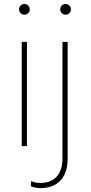

<svg xmlns="http://www.w3.org/2000/svg" viewBox="-20 -741 463 974"><path d="M116.7 -528.3C116.7 -528.3 90.3 -528.3 90.3 -528.3C90.3 -528.3 90.3 0 90.3 0C90.3 0 116.7 0 116.7 0C116.7 0 116.7 -528.3 116.7 -528.3ZM76.7 -693.4C76.7 -686 79.1 -679.7 84.5 -674.3C89.8 -668.9 96.2 -666.5 103.5 -666.5C110.8 -666.5 117.7 -668.9 123 -674.3C128.4 -679.7 130.9 -686 130.9 -693.4C130.9 -700.7 128.4 -707.5 123 -712.9C117.7 -718.3 110.8 -720.7 103.5 -720.7C96.2 -720.7 89.8 -718.3 84.5 -712.9C79.1 -707.5 76.7 -700.7 76.7 -693.4C76.7 -693.4 76.7 -693.4 76.7 -693.4ZM296.9 -528.3C296.9 -528.3 296.9 63 296.9 63C296.9 63 296.9 63 296.9 63C296.9 102.5 287.1 132.8 268.1 154.3C248.5 176.3 220.7 187 184.1 187C184.1 187 184.1 187 184.1 187C168.9 187 153.3 184.1 137.7 178.2C137.7 178.2 136.2 203.6 136.2 203.6C136.2 203.6 136.2 203.6 136.2 203.6C152.3 210 168 213.4 184.1 213.4C184.1 213.4 184.1 213.4 184.1 213.4C228 213.4 262.2 200.7 286.6 174.8C311 148.9 323.2 111.8 323.2 63C323.2 63 323.2 -528.3 323.2 -528.3C323.2 -528.3 296.9 -528.3 296.9 -528.3ZM285.6 -693.4C285.6 -686 288.1 -679.7 293.5 -674.3C298.8 -668.9 305.2 -666.5 312.5 -666.5C319.8 -666.5 326.7 -668.9 332 -674.3C337.4 -679.7 339.8 -686 339.8 -693.4C339.8 -700.7 337.4 -707.5 332 -712.9C326.7 -718.3 319.8 -720.7 312.5 -720.7C305.2 -720.7 298.8 -718.3 293.5 -712.9C288.1 -707.5 285.6 -700.7 285.6 -693.4C285.6 -693.4 285.6 -693.4 285.6 -693.4Z"/></svg>

Font: WOX
Style: Regular
Weight: 500
Designer: Google
Foundry: ""
Version: ""